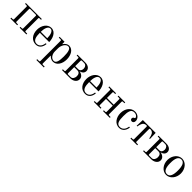

<svg xmlns="http://www.w3.org/2000/svg" viewBox="442 -2126 4014 4014"><g transform="rotate(45 2449.0 -119.0)"><path d="M38 0H238V-24H196C180 -24 174 -30 174 -46V-410C174 -426 180 -432 196 -432H352C368 -432 374 -426 374 -410V-46C374 -30 368 -24 352 -24H310V0H510V-24H468C452 -24 446 -30 446 -46V-410C446 -426 452 -432 468 -432H510V-456H38V-432H80C96 -432 102 -426 102 -410V-46C102 -30 96 -24 80 -24H38Z M684 -252C684 -340 708 -444 780 -444C852 -444 874 -340 874 -252ZM596 -228C596 -88 674 12 796 12C893 12 943 -63 950 -156H926C912 -38 846 -12 798 -12C706 -12 684 -102 684 -224H960C960 -332 908 -468 784 -468C670 -468 596 -350 596 -228Z M1182 -169V-262C1182 -354 1241 -444 1304 -444C1373 -444 1390 -352 1390 -228C1390 -104 1373 -12 1304 -12C1227 -12 1182 -94 1182 -169ZM1036 206V230H1256V206H1204C1188 206 1182 200 1182 184V-42L1187 -45C1210 -18 1254 12 1302 12C1410 12 1478 -96 1478 -228C1478 -360 1414 -468 1306 -468C1260 -468 1213 -432 1188 -390L1182 -392V-456H1036V-432H1088C1104 -432 1110 -426 1110 -410V184C1110 200 1104 206 1088 206Z M1700 -252V-410C1701 -426 1706 -432 1722 -432H1786C1832 -432 1864 -392 1864 -340C1864 -296 1844 -252 1786 -252ZM1564 0H1806C1886 0 1962 -46 1962 -126C1962 -208 1875 -237 1844 -240V-242C1882 -250 1940 -279 1940 -346C1940 -414 1880 -456 1798 -456H1564V-432H1606C1622 -432 1628 -426 1628 -410V-46C1628 -30 1622 -24 1606 -24H1564ZM1700 -46V-224H1794C1854 -224 1874 -178 1874 -128C1874 -86 1852 -24 1794 -24H1722C1706 -24 1700 -30 1700 -46Z M2142 -252C2142 -340 2166 -444 2238 -444C2310 -444 2332 -340 2332 -252ZM2054 -228C2054 -88 2132 12 2254 12C2351 12 2401 -63 2408 -156H2384C2370 -38 2304 -12 2256 -12C2164 -12 2142 -102 2142 -224H2418C2418 -332 2366 -468 2242 -468C2128 -468 2054 -350 2054 -228Z M2504 0H2704V-24H2662C2646 -24 2640 -30 2640 -46V-224H2840V-46C2840 -30 2834 -24 2818 -24H2776V0H2976V-24H2934C2918 -24 2912 -30 2912 -46V-410C2912 -426 2918 -432 2934 -432H2976V-456H2776V-432H2818C2834 -432 2840 -426 2840 -410V-252H2640V-410C2640 -426 2646 -432 2662 -432H2704V-456H2504V-432H2546C2562 -432 2568 -426 2568 -410V-46C2568 -30 2562 -24 2546 -24H2504Z M3062 -228C3062 -96 3140 12 3258 12C3363 12 3411 -81 3416 -156H3392C3384 -91 3347 -12 3258 -12C3166 -12 3150 -100 3150 -228C3150 -356 3167 -444 3258 -444C3330 -444 3356 -399 3356 -379C3356 -371 3352 -365 3340 -361C3324 -356 3306 -341 3306 -315C3306 -291 3326 -271 3353 -271C3382 -271 3408 -293 3408 -337C3408 -397 3355 -468 3258 -468C3141 -468 3062 -360 3062 -228Z M3490 -280H3510C3510 -280 3516 -334 3540 -382C3555 -411 3584 -432 3628 -432C3644 -432 3650 -426 3650 -410V-46C3650 -30 3644 -24 3628 -24H3586V0H3786V-24H3744C3728 -24 3722 -30 3722 -46V-410C3722 -426 3728 -432 3744 -432C3788 -432 3817 -411 3832 -382C3856 -334 3862 -280 3862 -280H3882L3876 -456H3497Z M4096 -252V-410C4097 -426 4102 -432 4118 -432H4182C4228 -432 4260 -392 4260 -340C4260 -296 4240 -252 4182 -252ZM3960 0H4202C4282 0 4358 -46 4358 -126C4358 -208 4271 -237 4240 -240V-242C4278 -250 4336 -279 4336 -346C4336 -414 4276 -456 4194 -456H3960V-432H4002C4018 -432 4024 -426 4024 -410V-46C4024 -30 4018 -24 4002 -24H3960ZM4096 -46V-224H4190C4250 -224 4270 -178 4270 -128C4270 -86 4248 -24 4190 -24H4118C4102 -24 4096 -30 4096 -46Z M4538 -228C4538 -356 4566 -444 4650 -444C4734 -444 4762 -356 4762 -228C4762 -100 4734 -12 4650 -12C4566 -12 4538 -100 4538 -228ZM4450 -228C4450 -96 4538 12 4650 12C4762 12 4850 -96 4850 -228C4850 -360 4762 -468 4650 -468C4538 -468 4450 -360 4450 -228Z"/></g></svg>

Font: Old Standard
Style: Regular
Weight: 400
Designer: Alexey Kryukov <alexios@thessalonica.org.ru>
Version: Version 2.0